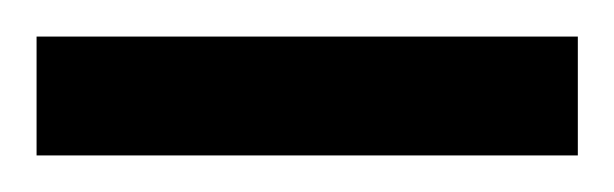

<svg xmlns="http://www.w3.org/2000/svg" viewBox="-20 70 336 105"><path d="M0 90H296V155H0Z"/></svg>

Font: Noto Sans Devanagari ExtraCondensed
Style: Regular
Weight: 400
Width: 2
Designer: Jelle Bosma - Monotype Design Team
Foundry: Monotype Imaging Inc.
Version: Version 2.006